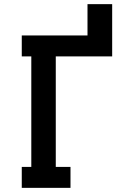

<svg xmlns="http://www.w3.org/2000/svg" viewBox="-20 -906 640 926"><path d="M85 0V-101H131V-634H85V-735H402V-886H521V-634H249V-101H320V0Z"/></svg>

Font: Iosevka Etoile
Style: Bold
Weight: 700
Designer: Belleve Invis
Foundry: Belleve Invis
Version: Version 28.1.0; ttfautohint (v1.8.4)